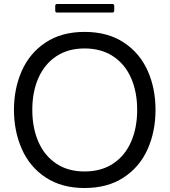

<svg xmlns="http://www.w3.org/2000/svg" viewBox="-20 -933 851 963"><path d="M50 -382Q50 -489 89.5 -578Q129 -667 209 -720Q289 -773 404 -773Q520 -773 600.5 -720Q681 -667 720.5 -578.5Q760 -490 760 -382Q760 -274 720.5 -185Q681 -96 600.5 -43Q520 10 404 10Q289 10 209 -43Q129 -96 89.5 -185.5Q50 -275 50 -382ZM668 -382Q668 -472 637.5 -541.5Q607 -611 547.5 -650.5Q488 -690 404 -690Q321 -690 262 -650.5Q203 -611 172.5 -541.5Q142 -472 142 -382Q142 -292 172.5 -222Q203 -152 262 -112.5Q321 -73 404 -73Q488 -73 547.5 -112.5Q607 -152 637.5 -222Q668 -292 668 -382ZM267 -870Q257 -870 257 -880V-903Q257 -913 267 -913H543Q553 -913 553 -903V-880Q553 -870 543 -870Z"/></svg>

Font: Open Sauce Two
Style: Regular
Weight: 400
Designer: Alfredo Marco Pradil
Foundry: Creative Sauce Fz LLC
Version: Version 1.477